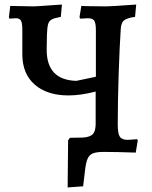

<svg xmlns="http://www.w3.org/2000/svg" viewBox="-20 -667 667 843"><path d="M585 -51 576 3Q491 0 435 0Q405 0 389 6Q373 12 365.5 28Q358 44 354 76L345 151L277 156L279 -51L287 -62L344 -63Q374 -65 386.5 -77Q399 -89 400 -120V-265Q334 -248 281 -248Q187 -248 132.5 -295.5Q78 -343 78 -429V-537Q78 -566 72 -576.5Q66 -587 49 -587L22 -585L19 -591L25 -641L128 -639Q139 -639 221 -645Q230 -645 252 -647L247 -593Q219 -588 207 -581.5Q195 -575 191 -560Q187 -545 186 -511L185 -453Q184 -384 216.5 -349Q249 -314 315 -312L401 -330V-533Q401 -565 394 -576Q387 -587 365 -587L333 -585L329 -591L337 -641L363 -640L446 -639Q465 -639 578 -647L573 -593Q537 -588 524 -577Q511 -566 510 -537Q505 -463 501 -341Q497 -219 497 -120Q497 -81 506 -67Q515 -53 540 -53Q551 -53 581 -56Z"/></svg>

Font: Alegreya Medium
Style: Regular
Weight: 500
Designer: Juan Pablo del Peral
Foundry: Huerta Tipografica
Version: Version 2.007; ttfautohint (v1.6)